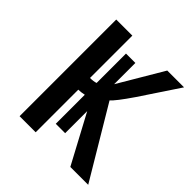

<svg xmlns="http://www.w3.org/2000/svg" viewBox="-150 -635 742 742"><g transform="rotate(45 221.0 -264.0)"><path d="M187 -236.8Q168.9 -232.9 155.3 -232.9V0H67.4V-528.3H155.3V-296.9Q174.8 -296.9 187 -301.3V-461.9H238.3V-345.7L346.2 -528.3H438L332.5 -369.6Q287.1 -303.2 270 -289.1L442.4 0H344.7L238.3 -198.7V-78.1H187Z"/></g></svg>

Font: Arial
Style: Regular
Weight: 400
Designer: Steve Matteson
Foundry: Ascender Corporation
Version: Version 2.00.3